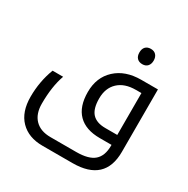

<svg xmlns="http://www.w3.org/2000/svg" viewBox="-204 -883 1283 1307"><g transform="rotate(30 438.0 -230.0)"><path d="M706.1 -78.1V-407.2H663.1Q574.2 -407.2 524.7 -360.4Q475.1 -313.5 475.1 -232.2Q475.1 -150.9 509 -114.5Q543 -78.1 611.8 -78.1ZM301.8 240.2Q191.9 240.2 128.4 175.3Q64.9 110.4 64.9 -9Q64.9 -128.4 106 -236.8H189Q154.8 -141.1 154.8 -6.8Q154.8 74.2 198 118.2Q241.2 162.1 319.8 162.1H522Q619.6 162.1 662.8 124.3Q706.1 86.4 706.1 6.8V0H613.8Q502.9 0 444.6 -58.6Q386.2 -117.2 386.2 -231.9Q386.2 -346.7 460.9 -415.8Q535.6 -484.9 660.2 -484.9H791V5.9Q791 240.2 538.1 240.2ZM653.3 -596.4Q638.7 -580.1 612.3 -580.1Q585.9 -580.1 570.8 -595.7Q555.7 -611.3 555.7 -640.1Q555.7 -668.9 570.6 -684.6Q585.4 -700.2 612.1 -700.2Q638.7 -700.2 653.3 -683.8Q668 -667.5 668 -640.1Q668 -612.8 653.3 -596.4Z"/></g></svg>

Font: DroidArabicKufi
Style: Regular
Weight: 400
Designer: Pascal Zoghbi
Foundry: Ascender Corporation
Version: Version 1.00